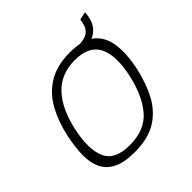

<svg xmlns="http://www.w3.org/2000/svg" viewBox="-153 -670 794 794"><g transform="rotate(-45 244.0 -272.5)"><path d="M193 5Q133 5 98 -12.5Q63 -30 47.5 -62Q32 -94 32.5 -138Q33 -182 44 -236Q59 -307 89 -361.5Q119 -416 169.5 -446.5Q220 -477 295 -477Q371 -477 407.5 -446.5Q444 -416 451.5 -361.5Q459 -307 444 -236Q429 -165 400 -110.5Q371 -56 321.5 -25.5Q272 5 193 5ZM200 -30Q288 -30 334.5 -84.5Q381 -139 402 -236Q423 -334 396 -387Q369 -440 287 -440Q206 -440 156.5 -387Q107 -334 86 -236Q65 -138 89 -84Q113 -30 200 -30ZM453 -549Q457 -551 457 -547Q456 -540 455.5 -534Q455 -528 453 -522Q449 -499 435 -481Q421 -463 398 -453Q375 -443 341 -441Q338 -441 339 -444L344 -469Q346 -472 348 -472Q383 -474 398.5 -487.5Q414 -501 418 -522Q419 -526 420 -530.5Q421 -535 421 -539Q421 -542 425 -543Z"/></g></svg>

Font: Glory Thin ExtraLight
Style: Italic
Weight: 250
Italic angle: -12°
Version: Version 1.011